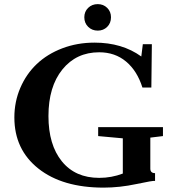

<svg xmlns="http://www.w3.org/2000/svg" viewBox="-20 -879 815 913"><path d="M444.8 -733.4Q417.5 -733.4 399.2 -751.5Q380.9 -769.5 380.9 -796.9Q380.9 -823.7 399.2 -841.6Q417.5 -859.4 444.8 -859.4Q471.7 -859.4 489.7 -841.6Q507.8 -823.7 507.8 -796.9Q507.8 -769 489.7 -751.2Q471.7 -733.4 444.8 -733.4ZM472.7 13.2Q276.9 13.2 162.6 -77.4Q48.3 -168 48.3 -320.3Q48.3 -395.5 76.7 -461.4Q105 -527.3 155 -574.7Q205.1 -622.1 276.1 -649.2Q347.2 -676.3 429.7 -676.3Q560.5 -676.3 651.9 -610.4L659.2 -668.9H702.1L699.7 -462.9H657.2Q632.3 -542 579.6 -586.2Q526.9 -630.4 451.7 -630.4Q342.8 -630.4 276.6 -548.6Q210.4 -466.8 210.4 -327.1Q210.4 -190.4 274.2 -111.8Q337.9 -33.2 451.7 -33.2Q510.3 -33.2 564 -53.7V-221.2L446.8 -231.9V-274.4H754.9V-231.9L694.8 -224.6V-77.1Q694.8 -55.7 717.3 -55.7V-18.6Q709 -21 628.9 -3.9Q549.3 13.2 472.7 13.2Z"/></svg>

Font: Elstob 6pt SemiBold
Style: Regular
Weight: 600
Designer: Peter S. Baker
Version: Version 1.015